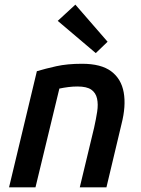

<svg xmlns="http://www.w3.org/2000/svg" viewBox="-20 -808 608 828"><path d="M19 0 139 -501Q176 -512 223 -522.5Q270 -533 334 -533Q416 -533 459.5 -500.5Q503 -468 513.5 -409.5Q524 -351 504 -273L439 0H324L386 -258Q394 -294 399 -326Q404 -358 398.5 -383Q393 -408 373.5 -421.5Q354 -435 314 -435Q294 -435 274.5 -432.5Q255 -430 236 -426L133 0ZM393 -579 229 -718 305 -788 444 -628Z"/></svg>

Font: Ubuntu Sans SemiBold
Style: Italic
Weight: 600
Italic angle: -13.5°
Designer: Dalton Maag Ltd
Foundry: Dalton Maag Ltd
Version: Version 1.006